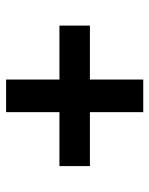

<svg xmlns="http://www.w3.org/2000/svg" viewBox="50 -665 490 630"><g transform="rotate(-90 295.0 -350.0)"><path d="M242 -125V-300H65V-400H242V-575H349V-400H526V-300H349V-125Z"/></g></svg>

Font: Montserrat Thin SemiBold
Style: Regular
Weight: 600
Version: Version 9.000